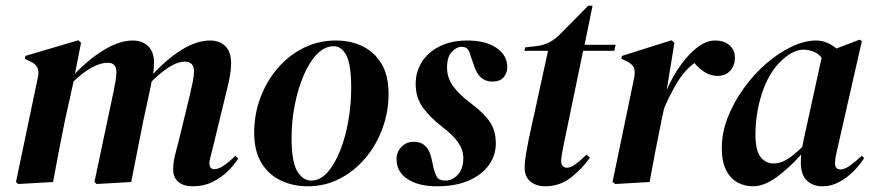

<svg xmlns="http://www.w3.org/2000/svg" viewBox="-20 -638 3063 673"><path d="M166 0 44 7 36 0 113 -368Q122 -408 85 -423L67 -432L69 -442L255 -497L264 -488L243 -380Q294 -433 347 -464.5Q400 -496 446 -496Q478 -496 499 -476.5Q520 -457 520 -416Q520 -407 519 -398Q518 -389 517 -379Q567 -433 618.5 -464.5Q670 -496 717 -496Q749 -496 769.5 -476.5Q790 -457 790 -416Q790 -395 786 -372.5Q782 -350 776 -326L724 -112Q720 -96 717 -85Q714 -74 714 -66Q714 -45 731 -45Q746 -45 764.5 -57.5Q783 -70 805 -92L815 -82Q801 -60 778 -37.5Q755 -15 724.5 0Q694 15 656 15Q623 15 605 -0.5Q587 -16 587 -44Q587 -65 592 -87.5Q597 -110 604 -134L645 -303Q651 -329 655.5 -351Q660 -373 660 -387Q660 -422 628 -422Q582 -422 512 -353Q511 -351 510.5 -348.5Q510 -346 510 -343L482 -213Q471 -160 461 -107Q451 -54 440 0L319 7L311 0L378 -317Q382 -337 385 -354.5Q388 -372 388 -385Q388 -418 358 -418Q307 -418 238 -353L207 -213Q196 -160 186 -107Q176 -54 166 0Z M1059 15Q1007 15 964 -5.5Q921 -26 896 -67.5Q871 -109 871 -173Q871 -237 892.5 -295Q914 -353 953 -398.5Q992 -444 1044 -470Q1096 -496 1157 -496Q1210 -496 1251.5 -475.5Q1293 -455 1317.5 -414Q1342 -373 1342 -309Q1342 -246 1320.5 -187.5Q1299 -129 1260.5 -83.5Q1222 -38 1170.5 -11.5Q1119 15 1059 15ZM1071 -5Q1102 -5 1127.5 -33.5Q1153 -62 1172 -109.5Q1191 -157 1201 -214.5Q1211 -272 1211 -329Q1211 -412 1194 -444Q1177 -476 1150 -476Q1118 -476 1091 -448Q1064 -420 1044 -373Q1024 -326 1013 -269Q1002 -212 1002 -155Q1002 -70 1022 -37.5Q1042 -5 1071 -5Z M1511 15Q1448 15 1409 -10Q1370 -35 1370 -81Q1370 -105 1387 -123Q1404 -141 1431 -141Q1481 -141 1493 -80L1499 -52Q1504 -31 1511.5 -18Q1519 -5 1541 -5Q1566 -5 1585 -26Q1604 -47 1604 -84Q1604 -112 1586.5 -138Q1569 -164 1528 -195Q1487 -227 1462 -261.5Q1437 -296 1437 -344Q1437 -386 1458.5 -420.5Q1480 -455 1521 -475.5Q1562 -496 1618 -496Q1683 -496 1720.5 -470Q1758 -444 1758 -403Q1758 -381 1745 -366.5Q1732 -352 1706 -352Q1658 -352 1641 -410L1631 -438Q1626 -458 1619 -466Q1612 -474 1597 -474Q1581 -474 1564 -456.5Q1547 -439 1547 -401Q1547 -365 1568.5 -335.5Q1590 -306 1633 -274Q1677 -241 1697.5 -210Q1718 -179 1718 -135Q1718 -94 1694 -60Q1670 -26 1624 -5.5Q1578 15 1511 15Z M1891 15Q1860 15 1839.5 -1.5Q1819 -18 1819 -50Q1819 -70 1823 -93.5Q1827 -117 1832 -144L1901 -460H1818L1821 -472L1857 -476Q1885 -479 1906 -490Q1927 -501 1946 -521L2042 -618H2057L2029 -481H2138L2133 -460H2024L1955 -127Q1951 -108 1949 -94.5Q1947 -81 1947 -72Q1947 -62 1953 -56Q1959 -50 1966 -50Q1980 -50 1996 -61.5Q2012 -73 2036 -96L2048 -86Q2023 -49 1983 -17Q1943 15 1891 15Z M2137 7 2127 0 2203 -366Q2208 -392 2200 -404.5Q2192 -417 2173 -425L2158 -432L2160 -442L2334 -497L2344 -488L2317 -323Q2338 -371 2366 -410Q2394 -449 2425 -472.5Q2456 -496 2487 -496Q2518 -496 2537 -479.5Q2556 -463 2556 -436Q2556 -408 2539.5 -390Q2523 -372 2495 -372Q2473 -372 2453 -383.5Q2433 -395 2414 -417Q2379 -391 2354 -349.5Q2329 -308 2308 -259L2298 -213Q2287 -160 2277 -107Q2267 -54 2257 0Z M2619 15Q2591 15 2566 2Q2541 -11 2525.5 -41Q2510 -71 2510 -120Q2510 -173 2531 -226.5Q2552 -280 2587 -328.5Q2622 -377 2665 -414.5Q2708 -452 2754 -474Q2800 -496 2841 -496Q2861 -496 2878.5 -488.5Q2896 -481 2912 -468L2993 -499L3001 -494L2914 -111Q2907 -83 2907 -65Q2907 -44 2926 -44Q2940 -44 2958.5 -57Q2977 -70 3001 -92L3009 -84Q2994 -60 2971.5 -37.5Q2949 -15 2921.5 0Q2894 15 2863 15Q2829 15 2808 -5.5Q2787 -26 2787 -69Q2787 -83 2788 -96Q2748 -51 2703.5 -18Q2659 15 2619 15ZM2628 -165Q2628 -112 2645.5 -88.5Q2663 -65 2692 -65Q2716 -65 2740 -80Q2764 -95 2792 -123Q2794 -135 2797 -148L2860 -436Q2847 -452 2829 -458Q2811 -464 2797 -464Q2754 -464 2707 -413Q2670 -372 2649 -305Q2628 -238 2628 -165Z"/></svg>

Font: DM Serif Display
Style: Italic
Weight: 400
Italic angle: -12°
Designer: Colophon Foundry, Frank Grießhammer
Foundry: Colophon Foundry
Version: Version 5.100; ttfautohint (v1.8.2)